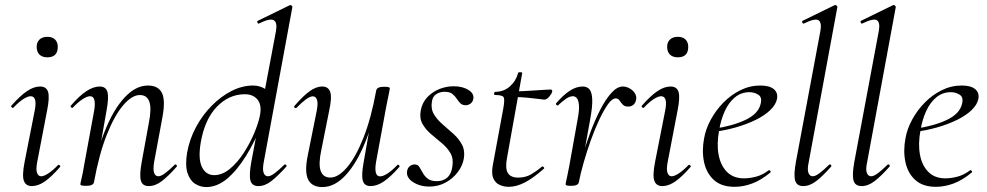

<svg xmlns="http://www.w3.org/2000/svg" viewBox="-20 -746 4005 779"><path d="M109.2 9Q85 9 77 -12Q69 -33 79.8 -89L120.8 -297Q132.4 -355.6 104.2 -355.6Q92.6 -355.6 74.5 -344Q56.4 -332.4 35.2 -310Q32 -306 27.6 -310.5Q23.2 -315 27 -318.2Q61.4 -357.2 89.2 -376.1Q117 -395 142.6 -395Q168.2 -395 175 -373.3Q181.8 -351.6 171.4 -299.4L131 -89Q125.2 -58.6 130.2 -44.7Q135.2 -30.8 147.2 -30.8Q158.2 -30.8 176 -42.4Q193.8 -54 214.6 -75.4Q218.6 -79.4 222.6 -75Q226.6 -70.6 222.6 -67.4Q190 -29.6 162.6 -10.3Q135.2 9 109.2 9ZM172.2 -513.4Q151.8 -513.4 140.3 -524.4Q128.8 -535.4 128.8 -556.2Q128.8 -574.6 140.3 -585.6Q151.8 -596.6 172.2 -596.6Q192.6 -596.6 203.5 -585.6Q214.4 -574.6 214.4 -556.2Q214.4 -513.4 172.2 -513.4Z M583.6 9Q557.8 9 551.5 -13.2Q545.2 -35.4 555 -89L584 -248Q606.8 -360.4 547.4 -360.4Q515.4 -360.4 480 -319.2Q444.6 -278 413.2 -198.9Q381.8 -119.8 361.4 -7.2L349 -8.2Q369.8 -124.8 404.7 -212.9Q439.6 -301 485.1 -350Q530.6 -399 580 -399Q622.8 -399 637.4 -368.2Q652 -337.4 638.4 -267L605.4 -89Q600.4 -58.6 605.3 -44.7Q610.2 -30.8 622.4 -30.8Q633.4 -30.8 650.4 -43.6Q667.4 -56.4 688.2 -77Q691.2 -81 695.6 -77Q700 -73 696.2 -69Q663.6 -32 637 -11.5Q610.4 9 583.6 9ZM329.4 8Q315.2 8 310.6 6.3Q306 4.6 306 1.6Q306 -1.6 311.5 -24.8Q317 -48 321 -74L362 -297Q371.8 -355.6 345.4 -355.6Q333.8 -355.6 315.7 -344Q297.6 -332.4 276.2 -310Q273.2 -306 268.8 -310.5Q264.4 -315 268.2 -318.2Q301.8 -357.2 330.4 -376.1Q359 -395 384.6 -395Q409.4 -395 415.8 -373.3Q422.2 -351.6 412.6 -299.4L361.4 -7.2Q358.8 8 329.4 8Z M816.8 13Q792.4 13 771.4 -0.5Q750.4 -14 740.6 -44.5Q730.8 -75 739 -126Q749 -181.6 775.4 -230.6Q801.8 -279.6 839.6 -317.7Q877.4 -355.8 920.4 -377.4Q963.4 -399 1006.8 -399Q1035 -399 1058.9 -383.4Q1082.8 -367.8 1086.4 -332L1044.4 -246Q1013.8 -171 977.5 -112.5Q941.2 -54 900.9 -20.5Q860.6 13 816.8 13ZM849.2 -35.4Q882 -35.4 913.1 -61.3Q944.2 -87.2 969.5 -126.5Q994.8 -165.8 1012 -207.1Q1029.2 -248.4 1034.8 -278.4Q1042.8 -320.2 1024.5 -342.3Q1006.2 -364.4 971 -363.6Q908 -362.8 859.3 -312.3Q810.6 -261.8 794.2 -166.4Q783.4 -100 799.6 -67.7Q815.8 -35.4 849.2 -35.4ZM1028.4 9Q1002.4 9 996.2 -13.2Q990 -35.4 999.6 -89L1099.6 -619.4Q1106 -654.6 1091.1 -663.8Q1076.2 -673 1030.4 -650.6Q1026.4 -648.8 1024.4 -654.8Q1022.4 -660.8 1026.4 -661.8L1155.8 -725Q1159.2 -727 1163.2 -723Q1167.2 -719 1166.2 -717L1050.2 -89Q1044.4 -58.6 1049.7 -44.7Q1055 -30.8 1067 -30.8Q1078 -30.8 1095 -43.6Q1112 -56.4 1132.8 -77Q1136 -81 1140.4 -77Q1144.8 -73 1140.8 -69Q1107.4 -32 1081.2 -11.5Q1055 9 1028.4 9Z M1287.8 13Q1245 13 1229.9 -18.3Q1214.8 -49.6 1229.4 -119L1265.2 -297Q1271 -327.6 1266.1 -341.4Q1261.2 -355.2 1249 -355.2Q1238.2 -355.2 1221.2 -342.8Q1204.2 -330.4 1183.4 -309Q1179.4 -305 1175.4 -309Q1171.4 -313 1175.4 -317Q1208.2 -355 1235 -375Q1261.8 -395 1287.6 -395Q1312 -395 1319.7 -373.2Q1327.4 -351.4 1315.6 -297L1283.8 -138Q1271.4 -80.4 1281 -53Q1290.6 -25.6 1320.4 -25.6Q1352.6 -25.6 1387.9 -66.8Q1423.2 -108 1454.6 -187.1Q1486 -266.2 1506.4 -378.8L1518.8 -377.8Q1499 -261.4 1463.6 -173.2Q1428.2 -85 1383.2 -36Q1338.2 13 1287.8 13ZM1483.2 9Q1458.4 9 1452.1 -12.7Q1445.8 -34.4 1455.2 -86.6L1506.4 -378.8Q1509 -394 1538.4 -394Q1552.8 -394 1557.3 -392.2Q1561.8 -390.4 1561.8 -387.6Q1561.8 -384.4 1556.8 -361.2Q1551.8 -338 1546.8 -312L1505.8 -89Q1496 -30.4 1522.4 -30.4Q1534 -30.4 1552.1 -42Q1570.2 -53.6 1591.6 -76Q1594.6 -80 1599 -75.5Q1603.4 -71 1599.6 -67.8Q1565.2 -28.8 1537.5 -9.9Q1509.8 9 1483.2 9Z M1721.8 11Q1684 11 1655.8 -7.2Q1627.6 -25.4 1631.6 -51.4Q1633.8 -65 1642.8 -71.9Q1651.8 -78.8 1662.2 -78.8Q1675 -78.8 1681.6 -68.4Q1688.2 -58 1695.2 -44.9Q1702.2 -31.8 1715 -21.4Q1727.8 -11 1752.2 -11Q1779 -11 1795.4 -26.2Q1811.8 -41.4 1815.6 -71.8Q1820.4 -103 1807.1 -125.5Q1793.8 -148 1771.5 -166.1Q1749.2 -184.2 1727.8 -202.8Q1706.4 -221.4 1693.8 -244.1Q1681.2 -266.8 1687.2 -298.2Q1693 -329.4 1713.4 -351.3Q1733.8 -373.2 1762.2 -384.6Q1790.6 -396 1820.2 -396Q1856 -396 1879.8 -381.6Q1903.6 -367.2 1900.6 -346.4Q1898.4 -332 1888.8 -325.5Q1879.2 -319 1870 -319Q1855.6 -319 1847.6 -327.2Q1839.6 -335.4 1832.5 -346.3Q1825.4 -357.2 1814.8 -365.4Q1804.2 -373.6 1783.6 -373.6Q1764.8 -373.6 1750 -364Q1735.2 -354.4 1732.4 -333.8Q1727.4 -304.2 1740.7 -282.2Q1754 -260.2 1776 -241.3Q1798 -222.4 1819.8 -202.8Q1841.6 -183.2 1854.4 -159.2Q1867.2 -135.2 1862 -103.2Q1857.2 -74.2 1837.4 -47.8Q1817.6 -21.4 1787.7 -5.2Q1757.8 11 1721.8 11Z M2044.2 12Q2025 12 2007.6 4.4Q1990.2 -3.2 1981.8 -21.8Q1973.4 -40.4 1979 -73.2L2022 -306Q2028.8 -343 2023.2 -351.8Q2017.6 -360.6 1988 -360.6Q1984 -360.6 1984.9 -367Q1985.8 -373.4 1988.8 -373.4Q2024 -373.4 2048.9 -395.6Q2073.8 -417.8 2082.2 -450.2Q2082.6 -453.4 2091.2 -453.1Q2099.8 -452.8 2098.8 -449.6L2036.8 -103.8Q2029.2 -63.2 2040.4 -44.3Q2051.6 -25.4 2082.6 -25.4Q2112.2 -25.4 2135.1 -38.8Q2158 -52.2 2179.4 -70.4Q2181.4 -72.4 2185.5 -68.4Q2189.6 -64.4 2187.4 -62.2Q2142.2 -22.2 2108.3 -5.1Q2074.4 12 2044.2 12ZM2188.2 -341.8Q2185.6 -341.8 2165.9 -344.4Q2146.2 -347 2119.7 -349.6Q2093.2 -352.2 2068.4 -352.2L2070.4 -375.6Q2095.6 -375.6 2126 -377.6Q2156.4 -379.6 2181.4 -381.2Q2206.4 -382.8 2213.4 -382.8Q2217.6 -382.8 2219.5 -380.4Q2221.4 -378 2220.4 -374Q2218.6 -366 2208.5 -353.9Q2198.4 -341.8 2188.2 -341.8Z M2328.6 -7.2 2318.6 -8.2Q2327 -53.2 2341.6 -105.7Q2356.2 -158.2 2375.3 -209.2Q2394.4 -260.2 2416.2 -302.3Q2438 -344.4 2461.2 -369.7Q2484.4 -395 2507 -395Q2520.6 -395 2534 -387.7Q2547.4 -380.4 2555.6 -368Q2563.8 -355.6 2560.8 -341Q2558.2 -328 2549.8 -320.8Q2541.4 -313.6 2528.8 -313.6Q2513.8 -313.6 2506.4 -321.9Q2499 -330.2 2493.5 -338.5Q2488 -346.8 2477.8 -346.8Q2463.6 -346.8 2446.8 -323.3Q2430 -299.8 2411.9 -261.6Q2393.8 -223.4 2377.5 -177.9Q2361.2 -132.4 2348.3 -87.4Q2335.4 -42.4 2328.6 -7.2ZM2297.4 8Q2283.2 8 2279 6.3Q2274.8 4.6 2274.8 1.6Q2274.8 -1.6 2280.4 -26.4Q2286 -51.2 2290 -74L2323 -258.6Q2330.8 -298.8 2329 -319.3Q2327.2 -339.8 2320.3 -347.7Q2313.4 -355.6 2304.6 -355.6Q2290.8 -355.6 2274.7 -344Q2258.6 -332.4 2244.4 -318.8Q2242 -316.4 2238 -320.1Q2234 -323.8 2236.4 -327Q2266 -361.2 2292.2 -378.1Q2318.4 -395 2344 -395Q2362 -395 2371.8 -383.4Q2381.6 -371.8 2382.9 -342.8Q2384.2 -313.8 2374.4 -261L2328.6 -7.2Q2326.4 8 2297.4 8Z M2667.2 9Q2643 9 2635 -12Q2627 -33 2637.8 -89L2678.8 -297Q2690.4 -355.6 2662.2 -355.6Q2650.6 -355.6 2632.5 -344Q2614.4 -332.4 2593.2 -310Q2590 -306 2585.6 -310.5Q2581.2 -315 2585 -318.2Q2619.4 -357.2 2647.2 -376.1Q2675 -395 2700.6 -395Q2726.2 -395 2733 -373.3Q2739.8 -351.6 2729.4 -299.4L2689 -89Q2683.2 -58.6 2688.2 -44.7Q2693.2 -30.8 2705.2 -30.8Q2716.2 -30.8 2734 -42.4Q2751.8 -54 2772.6 -75.4Q2776.6 -79.4 2780.6 -75Q2784.6 -70.6 2780.6 -67.4Q2748 -29.6 2720.6 -10.3Q2693.2 9 2667.2 9ZM2730.2 -513.4Q2709.8 -513.4 2698.3 -524.4Q2686.8 -535.4 2686.8 -556.2Q2686.8 -574.6 2698.3 -585.6Q2709.8 -596.6 2730.2 -596.6Q2750.6 -596.6 2761.5 -585.6Q2772.4 -574.6 2772.4 -556.2Q2772.4 -513.4 2730.2 -513.4Z M2960.2 12Q2907 12 2876.5 -15.8Q2846 -43.6 2836.5 -88.6Q2827 -133.6 2836.8 -185Q2843.2 -222.4 2863.8 -260.5Q2884.4 -298.6 2915.2 -329.9Q2946 -361.2 2984.2 -380.1Q3022.4 -399 3065.4 -399Q3101.6 -399 3119.3 -384.6Q3137 -370.2 3132.6 -345Q3128 -321.4 3105.2 -299.4Q3082.4 -277.4 3046.1 -259.6Q3009.8 -241.8 2965.3 -229.1Q2920.8 -216.4 2873.2 -210.6L2875.2 -223.6Q2951.8 -234.6 3004.2 -259.3Q3056.6 -284 3066 -324Q3073.2 -350.8 3057.1 -361.4Q3041 -372 3020.6 -372Q2987.2 -372 2961.9 -351.1Q2936.6 -330.2 2920.7 -295.2Q2904.8 -260.2 2897.8 -218Q2887.4 -162.2 2895.6 -118.2Q2903.8 -74.2 2929.8 -48.3Q2955.8 -22.4 2998.4 -22.4Q3022.2 -22.4 3048.3 -29.4Q3074.4 -36.4 3098.8 -55Q3101.6 -57 3105.1 -53Q3108.6 -49 3105.8 -46.2Q3067.8 -14.8 3031.7 -1.4Q2995.6 12 2960.2 12Z M3238.8 9Q3212.8 9 3206.2 -13.2Q3199.6 -35.4 3209.2 -89L3308.4 -619.4Q3314.8 -654.6 3301.1 -663.8Q3287.4 -673 3241.6 -650.6Q3237.6 -648.8 3235.2 -654.8Q3232.8 -660.8 3236.8 -661.8L3366.2 -725Q3370.4 -727 3374.4 -723Q3378.4 -719 3377.4 -717L3261.4 -89Q3254.6 -58.6 3260 -44.7Q3265.4 -30.8 3277.4 -30.8Q3288.4 -30.8 3305.4 -43.6Q3322.4 -56.4 3343.2 -77Q3347.2 -81 3351.2 -77Q3355.2 -73 3351.2 -69Q3318.6 -32 3292 -11.5Q3265.4 9 3238.8 9Z M3475.8 9Q3449.8 9 3443.2 -13.2Q3436.6 -35.4 3446.2 -89L3545.4 -619.4Q3551.8 -654.6 3538.1 -663.8Q3524.4 -673 3478.6 -650.6Q3474.6 -648.8 3472.2 -654.8Q3469.8 -660.8 3473.8 -661.8L3603.2 -725Q3607.4 -727 3611.4 -723Q3615.4 -719 3614.4 -717L3498.4 -89Q3491.6 -58.6 3497 -44.7Q3502.4 -30.8 3514.4 -30.8Q3525.4 -30.8 3542.4 -43.6Q3559.4 -56.4 3580.2 -77Q3584.2 -81 3588.2 -77Q3592.2 -73 3588.2 -69Q3555.6 -32 3529 -11.5Q3502.4 9 3475.8 9Z M3777.2 12Q3724 12 3693.5 -15.8Q3663 -43.6 3653.5 -88.6Q3644 -133.6 3653.8 -185Q3660.2 -222.4 3680.8 -260.5Q3701.4 -298.6 3732.2 -329.9Q3763 -361.2 3801.2 -380.1Q3839.4 -399 3882.4 -399Q3918.6 -399 3936.3 -384.6Q3954 -370.2 3949.6 -345Q3945 -321.4 3922.2 -299.4Q3899.4 -277.4 3863.1 -259.6Q3826.8 -241.8 3782.3 -229.1Q3737.8 -216.4 3690.2 -210.6L3692.2 -223.6Q3768.8 -234.6 3821.2 -259.3Q3873.6 -284 3883 -324Q3890.2 -350.8 3874.1 -361.4Q3858 -372 3837.6 -372Q3804.2 -372 3778.9 -351.1Q3753.6 -330.2 3737.7 -295.2Q3721.8 -260.2 3714.8 -218Q3704.4 -162.2 3712.6 -118.2Q3720.8 -74.2 3746.8 -48.3Q3772.8 -22.4 3815.4 -22.4Q3839.2 -22.4 3865.3 -29.4Q3891.4 -36.4 3915.8 -55Q3918.6 -57 3922.1 -53Q3925.6 -49 3922.8 -46.2Q3884.8 -14.8 3848.7 -1.4Q3812.6 12 3777.2 12Z"/></svg>

Font: Cormorant Infant Light
Style: Italic
Weight: 300
Italic angle: -10°
Designer: Christian Thalmann (Catharsis Fonts)
Foundry: Catharsis Fonts
Version: Version 4.001